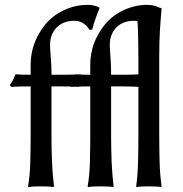

<svg xmlns="http://www.w3.org/2000/svg" viewBox="-20 -760 746 783"><path d="M105 -455.1V-495.6Q105 -585 163.1 -658.2Q194.3 -696.8 240.7 -718.5Q287.1 -740.2 336.9 -740.2Q352.1 -740.2 365.2 -736.8Q378.4 -733.4 384.8 -729.5L385.7 -726.1Q378.4 -709 369.9 -684.8Q361.3 -660.6 356 -639.2L344.7 -638.2Q335.9 -654.3 320.1 -664.8Q304.2 -675.3 283.2 -675.3Q237.8 -675.3 210.9 -647.7Q184.1 -620.1 184.1 -576.7Q184.1 -562.5 187 -527.6Q189.9 -492.7 189.9 -464.4V-455.1H235.4Q252.9 -455.1 274.2 -455.6Q295.4 -456.1 309.6 -457L314.5 -449.2Q306.6 -428.2 302.2 -405.8Q291.5 -406.7 268.1 -407.2Q244.6 -407.7 225.6 -407.7H189.9V-210.9Q189.9 -151.9 192.1 -98.6Q194.3 -45.4 200.2 0L198.2 2.9Q189 1 172.9 0.5Q156.7 0 147.5 0Q137.7 0 121.8 0.5Q106 1 96.2 2.9L94.2 0Q102.1 -43.5 103.5 -97.7Q105 -151.9 105 -210.9V-407.7H104Q85.9 -407.7 63.2 -407.2Q40.5 -406.7 25.4 -405.8L20 -413.6Q28.3 -424.8 33.2 -434.3Q38.1 -443.8 43.5 -457Q53.7 -456.1 70.8 -455.6Q87.9 -455.1 105 -455.1ZM348.1 -455.1V-495.6Q348.1 -585 406.2 -658.2Q437.5 -696.8 484.1 -718.5Q530.8 -740.2 580.1 -740.2Q595.2 -740.2 608.4 -736.8Q621.6 -733.4 627.9 -729.5L628.9 -726.1Q621.6 -709 613 -684.8Q604.5 -660.6 599.1 -639.2L587.9 -638.2Q579.1 -654.3 563.2 -664.8Q547.4 -675.3 526.4 -675.3Q481 -675.3 454.3 -647.7Q427.7 -620.1 427.7 -576.7Q427.7 -562.5 430.4 -527.6Q433.1 -492.7 433.1 -464.4V-455.1H479Q496.6 -455.1 517.6 -455.6Q538.6 -456.1 552.7 -457L558.1 -449.2Q549.8 -428.2 545.4 -405.8Q534.7 -406.7 511.5 -407.2Q488.3 -407.7 468.8 -407.7H433.1V-210.9Q433.1 -151.9 435.3 -98.6Q437.5 -45.4 443.4 0L441.4 2.9Q432.1 1 416 0.5Q399.9 0 390.6 0Q380.9 0 365.2 0.5Q349.6 1 339.4 2.9L337.4 0Q345.2 -43.5 346.7 -97.7Q348.1 -151.9 348.1 -210.9V-407.7H347.2Q329.1 -407.7 306.4 -407.2Q283.7 -406.7 268.6 -405.8L263.7 -413.6Q272 -424.8 276.9 -434.3Q281.7 -443.8 286.6 -457Q296.9 -456.1 314 -455.6Q331.1 -455.1 348.1 -455.1ZM544.4 -212.4V-510.7Q544.4 -571.3 543 -626.5Q541.5 -681.6 535.2 -715.3L537.1 -718.8Q569.8 -721.2 589.6 -726.8Q609.4 -732.4 623 -731.4L639.2 -726.1Q634.8 -679.7 632.1 -634.5Q629.4 -589.4 629.4 -529.8V-212.4Q629.4 -152.8 630.9 -99.1Q632.3 -45.4 639.2 0L636.7 2.9Q627.4 1 612.1 0.5Q596.7 0 586.9 0Q577.6 0 562 0.5Q546.4 1 537.1 2.9L535.2 0Q541.5 -43.5 543 -98.6Q544.4 -153.8 544.4 -212.4Z"/></svg>

Font: Kurinto Seri
Style: Regular
Weight: 400
Designer: Kurinto was developed by Clint Goss from a range of fonts that are compatible with the SIL Open Font License Version 1.1
Foundry: Clinton F. Goss
Version: Version 2.196; July 25, 2020